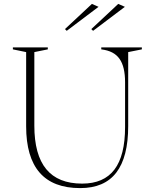

<svg xmlns="http://www.w3.org/2000/svg" viewBox="-20 -951 779 984"><path d="M391 13Q252 13 183 -66.5Q114 -146 114 -304V-684L46 -698V-708H225V-698L156 -684V-307Q156 -158 217 -84Q278 -10 401 -10Q512 -10 566.5 -82Q621 -154 621 -300V-530Q621 -569 614 -599Q607 -629 592.5 -649.5Q578 -670 555 -682Q532 -694 499 -698V-708H707V-698L637 -684V-305Q637 -146 576 -66.5Q515 13 391 13ZM457 -793 448 -802 586 -931 620 -916ZM322 -793 313 -802 451 -931 485 -916Z"/></svg>

Font: Kalnia ExtraLight
Style: Regular
Weight: 250
Designer: Frida Medrano
Foundry: Frida Medrano
Version: Version 1.105